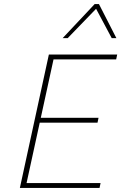

<svg xmlns="http://www.w3.org/2000/svg" viewBox="-20 -927 598 947"><path d="M471 0H78L221 -658H558L553 -634H244L111 -24H476ZM159 -322 164 -346H466L461 -322ZM289 -739 447 -907H468L461 -891L314 -739ZM531 -739 450 -891 447 -907H468L554 -739Z"/></svg>

Font: Ysabeau Office Thin
Style: Italic
Weight: 250
Italic angle: -12°
Designer: Christian Thalmann (Catharsis Fonts)
Version: Version 2.001;gftools[0.9.30]; featfreeze: tnum,lnum,ss02